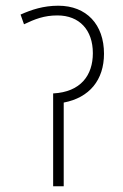

<svg xmlns="http://www.w3.org/2000/svg" viewBox="-20 -652 429 672"><path d="M184 -632C132 -632 90 -618 52 -601L64 -567C102 -585 134 -598 181 -598C258 -598 305 -547 305 -466C305 -389 263 -330 166 -325V0H203V-293C293 -310 344 -372 344 -464C344 -566 283 -632 184 -632Z"/></svg>

Font: Noto Sans SemiCondensed ExtraLight
Style: Regular
Weight: 200
Width: 4
Designer: Monotype Design Team
Foundry: Monotype Imaging Inc.
Version: Version 2.013